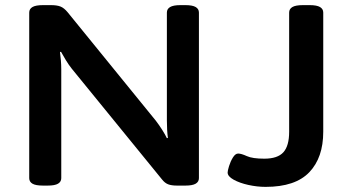

<svg xmlns="http://www.w3.org/2000/svg" viewBox="-20 -722 1370 749"><path d="M148 2Q119 2 106.5 -5.5Q94 -13 94 -27V-673Q94 -687 106.5 -694.5Q119 -702 148 -702H179Q202 -702 216 -696.5Q230 -691 244 -674L588 -251Q601 -234 613 -215Q625 -196 631 -183L635 -184Q633 -198 632 -215.5Q631 -233 631 -252V-673Q631 -687 643.5 -694.5Q656 -702 684 -702H703Q731 -702 743.5 -694.5Q756 -687 756 -673V-27Q756 -13 743.5 -5.5Q731 2 703 2H671Q649 2 636 -3Q623 -8 612 -22L260 -454Q248 -469 236.5 -488Q225 -507 218 -520L214 -519Q216 -504 217.5 -486.5Q219 -469 219 -451V-27Q219 -13 206.5 -5.5Q194 2 166 2ZM1016 7Q983 7 949 -0.5Q915 -8 891.5 -21Q868 -34 868 -49Q868 -56 873.5 -74Q879 -92 888.5 -107.5Q898 -123 909 -123Q921 -123 943 -113Q965 -103 1011 -103Q1063 -103 1085.5 -128Q1108 -153 1108 -208V-673Q1108 -687 1120.5 -694.5Q1133 -702 1162 -702H1188Q1216 -702 1228.5 -694.5Q1241 -687 1241 -673V-208Q1241 -107 1186.5 -50Q1132 7 1016 7Z"/></svg>

Font: Asap Expanded SemiBold
Style: Regular
Weight: 600
Width: 7
Designer: Pablo Cosgaya
Foundry: Omnibus-Type
Version: Version 3.001; ttfautohint (v1.8.4.7-5d5b)